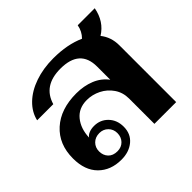

<svg xmlns="http://www.w3.org/2000/svg" viewBox="-151 -750 917 917"><g transform="rotate(-45 307.5 -291.0)"><path d="M526 -479Q558 -439 558 -384V0H411V-171Q411 -212 389.5 -243.5Q368 -275 334 -292Q300 -309 263 -309Q208 -309 177 -271Q146 -233 144 -174Q151 -185 166 -191Q181 -197 200 -197Q242 -197 270 -168Q298 -139 298 -94Q298 -46 264.5 -18Q231 10 179 10Q107 10 63 -34Q19 -78 19 -158Q19 -254 81.5 -310.5Q144 -367 250 -367Q301 -367 343 -350Q385 -333 411 -298V-387Q411 -504 280 -504Q164 -504 136 -408H27Q37 -453 73.5 -488.5Q110 -524 166.5 -543.5Q223 -563 291 -563Q385 -563 454 -532Q479 -557 485 -592H600Q586 -516 526 -479ZM131 -94Q131 -67 147.5 -49.5Q164 -32 194 -32Q221 -32 238 -49.5Q255 -67 255 -94Q255 -120 237.5 -137.5Q220 -155 194 -155Q166 -155 148.5 -137.5Q131 -120 131 -94Z"/></g></svg>

Font: Taviraj SemiBold
Style: Regular
Weight: 600
Designer: Katatrad Team
Foundry: CadsonDemak
Version: Version 1.001